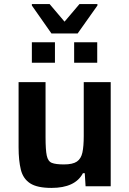

<svg xmlns="http://www.w3.org/2000/svg" viewBox="-20 -912 633 940"><path d="M232 8Q162 8 127.5 -14.5Q93 -37 82 -81.5Q71 -126 71 -191V-510H203V-240Q203 -178 209 -150Q215 -122 234 -114.5Q253 -107 293 -107Q336 -107 356.5 -121Q377 -135 383.5 -165.5Q390 -196 390 -246V-510H522V0H399L395 -64H386Q348 8 232 8ZM136 -605V-705H249V-605ZM343 -605V-705H456V-605ZM232 -748 136 -885V-892H223L296 -806L369 -892H457V-885L360 -748Z"/></svg>

Font: Saira SemiBold
Style: Regular
Weight: 600
Designer: Hector Gatti with collaboration of the Omnibus-Type team
Foundry: Omnibus-Type
Version: Version 1.100; ttfautohint (v1.8.3)